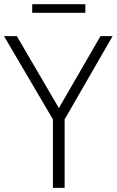

<svg xmlns="http://www.w3.org/2000/svg" viewBox="-34 -916 570 936"><path d="M224 0V-334L-14.5 -740H48L253 -389L456 -740H515L281 -334V0ZM123 -853.5V-895.5H382V-853.5Z"/></svg>

Font: Encode Sans Condensed Condensed Light
Style: Regular
Weight: 300
Width: 3
Designer: Multiple Designers
Foundry: Impallari Type
Version: Version 3.000; ttfautohint (v1.8.3) -l 8 -r 50 -G 200 -x 14 